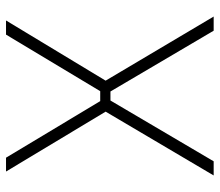

<svg xmlns="http://www.w3.org/2000/svg" viewBox="-66 -664 730 638"><g transform="rotate(-90 299.0 -345.0)"><path d="M314 -343H284L82 0H35L247 -359L48 -690H94L282 -377H315L503 -690H550L350 -359L563 0H516Z"/></g></svg>

Font: Exo 2.0 Extra Light
Style: Regular
Weight: 250
Designer: Natanael Gama
Version: Version 1.001;PS 001.001;hotconv 1.0.70;makeotf.lib2.5.58329